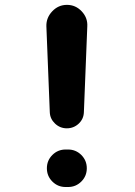

<svg xmlns="http://www.w3.org/2000/svg" viewBox="-20 -750 540 770"><path d="M252.9 -150.4Q284.2 -150.4 306.2 -128.4Q328.1 -106.4 328.1 -75.2Q328.1 -43.9 306.2 -22Q284.2 0 252.9 0H243.2Q211.9 0 189.9 -22Q168 -43.9 168 -75.2Q168 -106.4 189.9 -128.4Q211.9 -150.4 243.2 -150.4ZM330.1 -644.5 316.4 -299.8Q315.4 -272.5 295.4 -253.9Q275.4 -235.4 248 -235.4Q220.7 -235.4 200.7 -254.4Q180.7 -273.4 179.7 -299.8L166 -644.5Q165 -678.7 189.5 -704.6Q213.9 -730.5 248.5 -730.5Q283.2 -730.5 307.6 -704.6Q332 -678.7 330.1 -644.5Z"/></svg>

Font: Rounded-X Mgen+ 2m bold
Style: Bold
Weight: 700
Designer: [Source Han Sans]
Ryoko NISHIZUKA  (kana & ideographs); Paul D. Hunt (Latin, Greek & Cyrillic); Wenlong ZHANG  (bopomofo
Version: Version 1.059.20150602